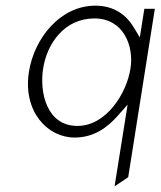

<svg xmlns="http://www.w3.org/2000/svg" viewBox="-20 -482 566 677"><path d="M82 -229C60 -88 148 3 243 3C310 3 358 -31 397 -76L430 -113L384 175L432 143L526 -451H489L473 -350L452 -385C426 -428 384 -462 316 -462C193 -462 101 -348 82 -229ZM132 -240C146 -330 208 -417 313 -417C416 -417 453 -319 440 -240C427 -155 356 -38 253 -38C144 -38 119 -157 132 -240Z"/></svg>

Font: Charger Sport
Style: HLObl
Weight: 100
Designer: Jasper
Foundry: Cannot Into Space Fonts
Version: Version 1.1